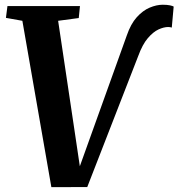

<svg xmlns="http://www.w3.org/2000/svg" viewBox="-20 -768 738 794"><path d="M192.4 5.9 72.5 -682 4.5 -694.1 10.8 -743H310.7L305.7 -693.4L220.4 -682L286.8 -237.5L319 -20.8L289.8 -23.7L356.1 -208.6L504.2 -621Q520.6 -669 545.6 -696.8Q570.7 -724.6 599.1 -736.5Q627.4 -748.4 652.9 -748.4Q670.9 -748.4 682.9 -745.9Q694.8 -743.3 698.2 -740.8L690.4 -654Q686.5 -655.2 683.1 -655.7Q679.8 -656.3 675.3 -656.3Q657.6 -656.3 635.4 -646.2Q613.3 -636 591.3 -610.2Q569.2 -584.4 551.6 -536.3L340.8 5.6Z"/></svg>

Font: Merriweather Light
Style: Italic
Weight: 300
Italic angle: -7.8°
Designer: Eben Sorkin
Foundry: Eben Sorkin
Version: Version 2.101